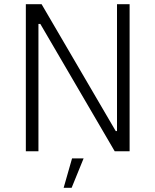

<svg xmlns="http://www.w3.org/2000/svg" viewBox="-20 -720 740 914"><path d="M103 0H163V-606H172L526 0H597V-700H537V-96H531L178 -700H103ZM283 174H321L378 34H323Z"/></svg>

Font: Fixel Text Light
Style: Regular
Weight: 300
Width: 4
Designer: AlfaBravo + MacPaw
Foundry: Kyrylo Tkachov, Marchela Mozhyna, Serhii Makarenko, Maria Weinstein, Zakhar Kryvoshyya
Version: Version 1.211